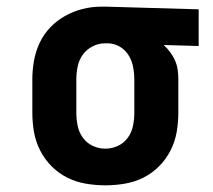

<svg xmlns="http://www.w3.org/2000/svg" viewBox="-20 -548 640 576"><path d="M296 8Q267 8 237.5 3Q208 -2 182 -15Q156 -28 135 -49Q114 -70 100.5 -96.5Q87 -123 82 -152Q77 -181 77 -210V-310Q77 -338 82 -366Q87 -394 99 -419.5Q111 -445 130.5 -465.5Q150 -486 175 -500Q200 -514 227.5 -521Q255 -528 283 -528H300L576 -520V-410L471 -413Q482 -403 490.5 -391.5Q499 -380 505 -366.5Q511 -353 513 -339Q515 -325 515 -310V-210Q515 -181 510 -152Q505 -123 491.5 -96.5Q478 -70 457 -49Q436 -28 410 -15Q384 -2 354.5 3Q325 8 296 8ZM296 -102Q316 -102 334 -110.5Q352 -119 363.5 -135Q375 -151 379 -170.5Q383 -190 383 -210V-310Q383 -328 379.5 -346.5Q376 -365 366.5 -381Q357 -397 341 -407Q325 -417 306 -418H294Q275 -418 257 -408.5Q239 -399 228 -383.5Q217 -368 213 -348.5Q209 -329 209 -310V-210Q209 -190 213 -170.5Q217 -151 228.5 -135Q240 -119 258 -110.5Q276 -102 296 -102Z"/></svg>

Font: Iosevka HT Extrabold Extended
Style: Regular
Weight: 800
Width: 7
Monospace: yes
Designer: Belleve Invis
Foundry: Belleve Invis
Version: Version 32.3.0; ttfautohint (v1.8.4)